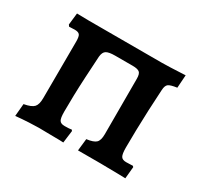

<svg xmlns="http://www.w3.org/2000/svg" viewBox="-106 -602 786 748"><g transform="rotate(30 287.0 -228.5)"><path d="M37 6 42 -50Q75 -56 86 -68Q97 -80 97 -109L98 -364Q98 -387 92 -394Q86 -401 70 -401Q66 -401 58.5 -400.5Q51 -400 45 -400L40 -407L46 -460Q70 -459 98.5 -459Q127 -459 151 -459H428Q440 -459 467.5 -460Q495 -461 533 -463L529 -405Q500 -401 491 -394Q482 -387 481 -367Q478 -320 476 -272Q474 -224 473 -180.5Q472 -137 472 -103Q472 -74 478 -64Q484 -54 501 -54Q508 -54 517 -54.5Q526 -55 531 -55L535 -51L530 2Q513 1 491.5 1Q470 1 450.5 0.5Q431 0 419 0H316L322 -54Q353 -58 364 -68.5Q375 -79 375 -107V-356Q375 -379 366 -385.5Q357 -392 336 -392H257Q229 -392 217.5 -385Q206 -378 204 -357Q201 -307 198.5 -261.5Q196 -216 195 -176.5Q194 -137 194 -104Q194 -75 200 -65.5Q206 -56 223 -56Q232 -56 241 -56.5Q250 -57 255 -58L258 -53L251 2Q235 1 213.5 1Q192 1 173 0.5Q154 0 141 0Q125 0 96 1.5Q67 3 37 6Z"/></g></svg>

Font: Alegreya SemiBold
Style: Regular
Weight: 600
Designer: Juan Pablo del Peral
Foundry: Huerta Tipografica
Version: Version 2.009